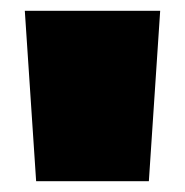

<svg xmlns="http://www.w3.org/2000/svg" viewBox="-20 -760 343 356"><path d="M277 -740 256 -424H47L26 -740Z"/></svg>

Font: Pathway Extreme 8pt Thin 12pt Black
Style: Regular
Weight: 900
Version: Version 1.001;gftools[0.9.26]